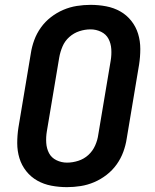

<svg xmlns="http://www.w3.org/2000/svg" viewBox="-20 -763 640 791"><path d="M256 8Q223 8 191.5 2Q160 -4 133.5 -19Q107 -34 88 -58Q69 -82 60 -111.5Q51 -141 51 -173.5Q51 -206 56 -238L107 -543Q111 -570 121 -597.5Q131 -625 148.5 -649.5Q166 -674 190 -692.5Q214 -711 241 -722.5Q268 -734 296.5 -738.5Q325 -743 353 -743Q386 -743 417.5 -737Q449 -731 475.5 -716Q502 -701 521 -677Q540 -653 549 -623.5Q558 -594 558 -561.5Q558 -529 553 -497L502 -192Q498 -165 488 -137.5Q478 -110 460.5 -85.5Q443 -61 419 -42.5Q395 -24 368 -12.5Q341 -1 312.5 3.5Q284 8 256 8ZM256 -93Q279 -93 302.5 -100.5Q326 -108 344 -124.5Q362 -141 372 -163.5Q382 -186 385 -209L436 -513Q440 -537 438.5 -560.5Q437 -584 427 -603Q417 -622 396.5 -632Q376 -642 353 -642Q330 -642 307 -634.5Q284 -627 265.5 -610.5Q247 -594 237.5 -571.5Q228 -549 224 -526L173 -222Q169 -198 170.5 -174.5Q172 -151 182 -132Q192 -113 212.5 -103Q233 -93 256 -93Z"/></svg>

Font: Iosevka Aile Oblique
Style: Bold
Weight: 700
Italic angle: -9°
Designer: Belleve Invis
Foundry: Belleve Invis
Version: Version 31.1.0; ttfautohint (v1.8.4)